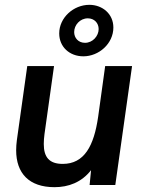

<svg xmlns="http://www.w3.org/2000/svg" viewBox="-20 -767 598 796"><path d="M206 9C264 9 318 -11 357.5 -61.5L351.5 0H458L527.5 -493H416L387 -283.5C369.5 -161 329 -87.5 240 -87.5C184 -87.5 161.5 -115.5 161.5 -170C161.5 -182.5 162.5 -196.5 164.5 -211.5L204 -493H93L50 -186.5C48 -171.5 47 -157.5 47 -144C47 -48.5 100.5 9 206 9ZM225.5 -628.5C225.5 -572 269 -533.5 325.5 -533.5C390 -533.5 450 -586 450 -653C450 -710 404 -747 350.5 -747C284.5 -747 225.5 -693.5 225.5 -628.5ZM287.5 -634C287.5 -663.5 312 -691 344 -691C371 -691 389 -671.5 389 -646.5C389 -618 364.5 -589.5 332.5 -589.5C304.5 -589.5 287.5 -610 287.5 -634Z"/></svg>

Font: HK Grotesk SemiBold
Style: Italic
Weight: 600
Italic angle: -16°
Designer: Alfredo Marco Pradil
Foundry: Hanken Design Co.
Version: Version 3.001;FEAKit 1.0